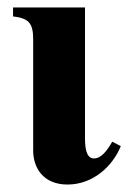

<svg xmlns="http://www.w3.org/2000/svg" viewBox="-20 -481 366 515"><path d="M208 -461H15V-437C55 -432 69 -421 69 -376V-77C69 -31 96 14 161 14C231 14 283 -37 304 -89L281 -101C268 -78 252 -56 232 -56C210 -56 208 -88 208 -112Z"/></svg>

Font: STIXGeneral
Style: Bold
Weight: 700
Designer: MicroPress Inc., with final additions and corrections provided by Coen Hoffman, Elsevier (retired)
Version: Version 1.1.0